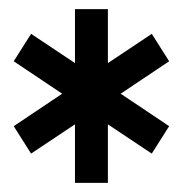

<svg xmlns="http://www.w3.org/2000/svg" viewBox="-20 -720 400 420"><path d="M216 -320H144V-448L48 -384L10 -444L116 -515L10 -586L48 -646L144 -582V-700H216V-582L312 -646L350 -586L244 -515L350 -444L312 -384L216 -448Z"/></svg>

Font: Tektur Condensed
Style: Regular
Weight: 400
Width: 3
Designer: Adam Jagosz
Foundry: Adam Jagosz
Version: Version 1.005;gftools[0.9.30]